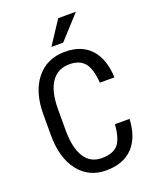

<svg xmlns="http://www.w3.org/2000/svg" viewBox="-167 -1012 901 1116"><g transform="rotate(-20 283.5 -453.5)"><path d="M522.5 -225.6Q516.6 -111.3 458.3 -50.8Q399.9 9.8 293.5 9.8Q186.5 9.8 123.5 -71.5Q60.5 -152.8 60.5 -292V-420.9Q60.5 -559.6 125.2 -640.1Q189.9 -720.7 301.8 -720.7Q404.8 -720.7 461.2 -658.9Q517.6 -597.2 522.5 -482.4H432.1Q426.3 -569.3 395.5 -606.4Q364.7 -643.6 301.8 -643.6Q229 -643.6 189.9 -586.7Q150.9 -529.8 150.9 -419.9V-289.6Q150.9 -181.6 187.3 -124Q223.6 -66.4 293.5 -66.4Q363.3 -66.4 394 -101.1Q424.8 -135.7 432.1 -225.6ZM333 -917.5H442.4L311.5 -773.9H238.8Z"/></g></svg>

Font: Roboto Condensed
Style: Regular
Weight: 400
Designer: Google
Version: Version 2.001047; 2015